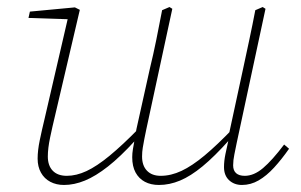

<svg xmlns="http://www.w3.org/2000/svg" viewBox="-20 -515 855 546"><path d="M162 11Q140 11 123 2Q106 -7 96.5 -24Q87 -41 87 -64Q87 -87 93 -116Q99 -145 107 -178L176 -476L183 -460L61 -464L65 -482L193 -494L207 -487L137 -188Q129 -155 122.5 -124Q116 -93 116 -70Q116 -44 130 -29.5Q144 -15 170 -15Q197 -15 226 -28.5Q255 -42 291.5 -72Q328 -102 376 -151L378 -115H364Q322 -69 287 -41.5Q252 -14 221.5 -1.5Q191 11 162 11ZM432 11Q409 11 392 2Q375 -7 365.5 -24.5Q356 -42 356 -68Q356 -79 358 -91Q360 -103 363 -119H362Q363 -126 365 -133.5Q367 -141 368 -148L406 -319Q416 -360 424.5 -402Q433 -444 441 -486L462 -495L470 -490L396 -147Q393 -133 390.5 -120Q388 -107 386 -95Q384 -83 384 -70Q384 -44 398 -29.5Q412 -15 437 -15Q466 -15 496 -29Q526 -43 562 -73Q598 -103 644 -151L646 -117H632Q590 -70 556 -42Q522 -14 492 -1.5Q462 11 432 11ZM668 11Q646 11 631.5 -2.5Q617 -16 617 -40Q617 -57 621 -76.5Q625 -96 630 -118L628 -119L671 -318Q680 -360 689 -402Q698 -444 706 -486L727 -495L735 -490L653 -108Q650 -93 646.5 -76Q643 -59 643 -45Q643 -30 651.5 -22.5Q660 -15 676 -15Q702 -15 728 -37Q754 -59 788 -104L802 -92Q781 -62 759.5 -38.5Q738 -15 715.5 -2Q693 11 668 11Z"/></svg>

Font: Source Serif 4 ExtraLight
Style: Italic
Weight: 250
Italic angle: -12°
Designer: Frank Grießhammer
Foundry: Adobe Systems Incorporated
Version: Version 4.004;hotconv 1.0.116;makeotfexe 2.5.65601